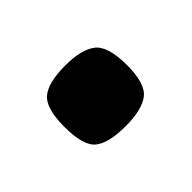

<svg xmlns="http://www.w3.org/2000/svg" viewBox="-47 -239 336 336"><g transform="rotate(45 120.5 -71.0)"><path d="M45 -71Q45 -111 59.5 -129.5Q74 -148 121 -148Q167 -148 181 -129.5Q195 -111 195 -71Q195 -29 181 -11.5Q167 6 120 6Q74 6 59.5 -11.5Q45 -29 45 -71Z"/></g></svg>

Font: Changa Medium
Style: Regular
Weight: 500
Designer: Eduardo Rodriguez Tunni
Foundry: Eduardo Rodriguez Tunni
Version: Version 3.003